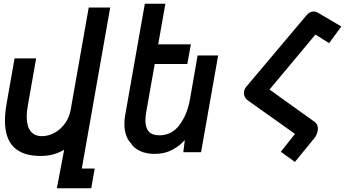

<svg xmlns="http://www.w3.org/2000/svg" viewBox="-20 -815 1848 1028"><path d="M198 20Q102 20 54.2 -26.8Q6.5 -73.5 6.5 -169.5Q6.5 -209.5 16 -264L58 -502.5H173.5L129 -250Q123 -217 123 -190Q123 -139.5 143.8 -112.8Q164.5 -86 204.5 -86Q239.5 -86 272.5 -104.2Q305.5 -122.5 328.5 -155Q351.5 -187.5 358.5 -227.5L455 -774.5H570L418 87.5H487L468.5 193H284.5L323.5 -13Q292 4.5 263 12.2Q234 20 198 20Z M680 -49Q663.5 -66.5 654.8 -92.8Q646 -119 646 -151Q646 -175.5 650 -197L755.5 -795H865.5L827 -577.5H1002L983 -472.5H808.5L763 -216Q758.5 -191.5 758.5 -170.5Q758.5 -131 776.2 -110.8Q794 -90.5 833.5 -90.5Q899 -90.5 940.5 -145.2Q982 -200 997 -282.5L1038 -518H1148L1056.5 0H961.5L969.5 -65.5Q944 -35.5 903 -13.2Q862 9 808.5 9Q764 9 730.8 -6Q697.5 -21 680 -49Z M1559.5 -98 1307.5 -277Q1297 -284.5 1291.5 -294.8Q1286 -305 1286 -316.5Q1286 -335 1298.5 -350.5L1620.5 -732.5Q1638.5 -753.5 1658.5 -753.5Q1673 -753.5 1689 -743L1807.5 -673L1742 -584L1669 -630L1645.5 -602L1423 -335.5L1664.5 -162.5Q1682 -150.5 1682 -126Q1682 -113.5 1677.2 -100.5Q1672.5 -87.5 1665 -77.5L1559 52L1483.5 -2.5Z"/></svg>

Font: JuliaMono SemiBoldItalic
Style: Regular
Weight: 600
Italic angle: -9°
Monospace: yes
Designer: cormullion
Foundry: corm
Version: Version 0.049; ttfautohint (v1.8.4)